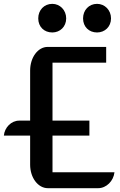

<svg xmlns="http://www.w3.org/2000/svg" viewBox="-28 -986 630 1006"><path d="M129.9 -123C129.9 -55.2 170.9 0 222.7 0H486.3C529.3 0 566.9 -37.6 571.8 -83.5H247.1V-275.4H440.4V-354H247.1V-657.7H528.3V-740.2H221.7C170.9 -740.2 129.9 -685.5 129.9 -616.2V-354H72.8C31.2 -354 -3.9 -318.4 -7.8 -275.4H129.9ZM480.5 -815.9C521 -815.9 553.7 -845.7 553.7 -889.6C553.7 -933.1 521 -965.8 480.5 -965.8C438 -965.8 407.2 -933.1 407.2 -889.6C407.2 -845.7 438 -815.9 480.5 -815.9ZM246.1 -815.9C286.1 -815.9 318.8 -845.7 318.8 -889.6C318.8 -933.1 286.1 -965.8 246.1 -965.8C203.1 -965.8 172.4 -933.1 172.4 -889.6C172.4 -845.7 203.1 -815.9 246.1 -815.9Z"/></svg>

Font: Atomic Age
Style: Regular
Weight: 400
Designer: James Grieshaber
Foundry: James Grieshaber
Version: Version 1.002